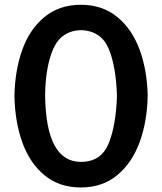

<svg xmlns="http://www.w3.org/2000/svg" viewBox="-20 -786 693 821"><path d="M611.5 -376Q609.4 -485.4 577.1 -573.4Q544.8 -661.5 481.3 -713.5Q417.7 -765.6 326 -765.6Q233.3 -765.6 169.8 -713Q106.3 -660.4 75 -572.4Q43.8 -484.4 41.7 -376Q43.8 -265.6 75.5 -177.1Q107.3 -88.5 170.3 -36.5Q233.3 15.6 326 15.6Q417.7 15.6 481.3 -37Q544.8 -89.6 577.1 -178.1Q609.4 -266.7 611.5 -376ZM172.9 -376Q174 -500 207.8 -577.1Q241.7 -654.2 326 -657.3Q411.5 -654.2 443.8 -579.7Q476 -505.2 480.2 -376Q476 -247.9 443.8 -170.8Q411.5 -93.8 326 -93.8Q177.1 -93.8 172.9 -376Z"/></svg>

Font: Vladivostok Bold
Style: Regular
Weight: 700
Width: 4
Designer: Michael Sharanda
Foundry: Michael Sharanda
Version: Version 1.005